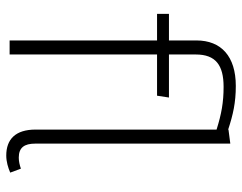

<svg xmlns="http://www.w3.org/2000/svg" viewBox="-102 -680 792 629"><g transform="rotate(90 294.5 -365.0)"><path d="M532 -37C521 -33 508 -30 496 -30C463 -30 450 -48 450 -84V-723L404 -717V-716C355 -732 316 -741 261 -741C164 -741 112 -693 112 -612V-522H25V-483H112V0H158V-483H293L299 -522H158V-610C158 -675 193 -701 264 -701C315 -701 353 -694 404 -678V-85C404 -19 436 11 489 11C509 11 529 5 545 -2Z"/></g></svg>

Font: Fira Sans ExtraLight
Style: Regular
Weight: 200
Designer: bBox Type GmbH & Carrois Corporate GbR & Edenspiekermann AG
Foundry: bBox Type GmbH & Carrois Corporate GbR & Edenspiekermann AG
Version: Version 4.300;PS 004.300;hotconv 1.0.88;makeotf.lib2.5.64775